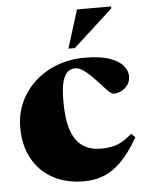

<svg xmlns="http://www.w3.org/2000/svg" viewBox="-53 -761 624 819"><g transform="rotate(-5 259.5 -351.5)"><path d="M321.5 -510Q389.5 -510 429.5 -495.5Q469.5 -481 486.8 -459.2Q504 -437.5 504 -415Q504 -394.5 493.5 -379.2Q483 -364 466.8 -355.2Q450.5 -346.5 433 -346.5Q424 -346.5 411 -359Q398 -371.5 382 -389.5Q366 -407.5 348 -425.5Q330 -443.5 312 -456Q294 -468.5 277 -468.5Q259 -468.5 245 -456.5Q231 -444.5 223.2 -415Q215.5 -385.5 215.5 -332Q215.5 -253.5 232.2 -206.5Q249 -159.5 281 -138.5Q313 -117.5 357.5 -117.5Q398.5 -117.5 427.2 -128Q456 -138.5 492 -169.5L508 -153Q472 -90 435.8 -53.2Q399.5 -16.5 360.2 -0.8Q321 15 275 15Q198 15 141.2 -16Q84.5 -47 53.5 -103.5Q22.5 -160 22.5 -237Q22.5 -295 45.2 -345Q68 -395 108.8 -432Q149.5 -469 203.8 -489.5Q258 -510 321.5 -510ZM256.5 -554.5 307.5 -718H453.5V-709.5L284 -554.5Z"/></g></svg>

Font: Newsreader 60pt ExtraBold
Style: Regular
Weight: 800
Designer: Hugues Gentile
Foundry: Production Type
Version: Version 1.003